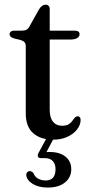

<svg xmlns="http://www.w3.org/2000/svg" viewBox="-20 -604 402 842"><path d="M70.5 -428.5 43.5 -435Q31.5 -438.5 26.8 -443Q22 -447.5 22 -453.5Q22 -461 27.5 -465.2Q33 -469.5 42 -469.5H74Q87.5 -469.5 95.5 -473.5Q103.5 -477.5 109.5 -488.5L150.5 -562Q157.5 -573.5 164.8 -578.5Q172 -583.5 180 -583.5Q188.5 -583.5 193.2 -578.2Q198 -573 198 -563.5V-123Q198 -88.5 212.2 -70.5Q226.5 -52.5 252 -52.5Q270 -52.5 280.2 -58.5Q290.5 -64.5 296.2 -72.8Q302 -81 307.2 -87.2Q312.5 -93.5 320.5 -94Q326.5 -94 330 -90Q333.5 -86 333.5 -77Q333 -55.5 317.5 -35.8Q302 -16 275 -3.8Q248 8.5 213 8.5Q158 8.5 125.5 -20Q93 -48.5 93 -106.5V-400Q93 -412 88 -418.2Q83 -424.5 70.5 -428.5ZM151 -430.5 151.5 -469.5H308.5Q318.5 -469.5 323.8 -465.5Q329 -461.5 329 -454Q329 -444 318.8 -437.2Q308.5 -430.5 286 -430.5ZM188 -5.5H220L179.5 71L160 65Q168 63.5 176.8 63Q185.5 62.5 197 62.5Q242 62.5 267.2 83Q292.5 103.5 292.5 137.5Q292.5 174 265 196.2Q237.5 218.5 189.5 218.5Q149.5 218.5 123.5 202.5Q97.5 186.5 95 163.5Q95 156 99.2 151.5Q103.5 147 109 146.5Q115 146 119.5 148.8Q124 151.5 127 156Q134 173 148.5 180.2Q163 187.5 180.5 187.5Q223.5 187.5 223.5 137.5Q223.5 115.5 211.8 102.5Q200 89.5 176.5 89.5H159.5Q149.5 89.5 146.8 83.2Q144 77 148 68.5Z"/></svg>

Font: Fraunces 16pt
Style: Regular
Weight: 400
Version: Version 1.000;[b76b70a41]